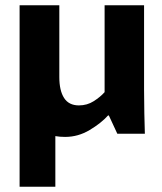

<svg xmlns="http://www.w3.org/2000/svg" viewBox="-20 -505 613 725"><path d="M226 12Q206 12 189 9V200H54V-485H204V-214Q204 -163 222 -135Q240 -107 278 -107Q309 -107 334 -123Q359 -139 375 -157V-485H524V-166Q524 -118 525 -77Q526 -36 527 0H423L391 -69H388Q362 -40 318.5 -14Q275 12 226 12Z"/></svg>

Font: Murecho SemiBold
Style: Regular
Weight: 600
Designer: Neil Summerour
Foundry: Positype
Version: Version 1.010; ttfautohint (v1.8.3)